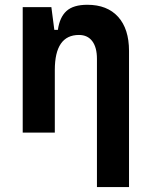

<svg xmlns="http://www.w3.org/2000/svg" viewBox="-20 -547 626 792"><path d="M379.9 224.6V-304.2Q379.9 -351.6 360.6 -377.2Q341.3 -402.8 305.7 -402.8Q206.1 -402.8 206.1 -258.3V0H73.7V-517.6H191.9L204.1 -423.8H218.8Q226.1 -476.1 254.4 -501.7Q282.7 -527.3 340.3 -527.3Q422.4 -527.3 467.3 -477.5Q512.2 -427.7 512.2 -336.9V224.6Z"/></svg>

Font: CaskaydiaMono NF
Style: Bold
Weight: 700
Designer: Aaron Bell
Foundry: Saja Typeworks
Version: Version 2111.001; ttfautohint (v1.8.4);Nerd Fonts 3.1.1